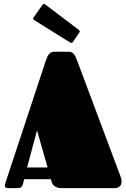

<svg xmlns="http://www.w3.org/2000/svg" viewBox="-20 -967 650 987"><path d="M331.1 -701.2Q339.8 -701.2 346.2 -699Q352.5 -696.8 357.7 -691.4Q362.8 -686 367.2 -677.2Q371.6 -668.5 376.5 -655.8L600.6 -57.1Q603 -50.3 604 -44.9Q605 -39.6 605 -34.2Q605 -16.6 594.5 -8.3Q584 0 572.3 0H295.4Q282.7 0 274.2 -3.2Q265.6 -6.3 259.8 -10.7Q253.9 -15.1 250.7 -20Q247.6 -24.9 246.6 -28.8L241.2 -45.9H104L100.6 -31.2Q99.1 -23.9 97.2 -18.3Q95.2 -12.7 92.3 -8.5Q89.4 -4.4 84.2 -2.2Q79.1 0 70.8 0H20.5Q4.9 0 4.9 -12.2Q4.9 -16.6 6.6 -22.7Q8.3 -28.8 11.2 -37.1L215.3 -654.8Q222.7 -677.7 231.9 -689Q241.2 -700.2 258.3 -701.2ZM119.1 -106H224.6L170.4 -296.9ZM154.8 -864.3Q150.4 -867.2 150.4 -871.6Q150.4 -875 153.8 -878.9L198.7 -942.4Q202.1 -946.8 206.1 -946.8Q209 -946.8 212.9 -943.8L385.7 -813Q390.1 -809.1 390.1 -805.7Q390.1 -802.2 387.2 -798.8L354.5 -751Q351.6 -746.1 346.2 -746.1Q344.7 -746.1 343.3 -747.1Q341.8 -748 339.8 -749Z"/></svg>

Font: Fascinate
Style: Regular
Weight: 900
Designer: Astigmatic (AOETI)
Foundry: Astigmatic (AOETI)
Version: Version 1.000